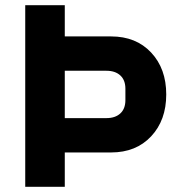

<svg xmlns="http://www.w3.org/2000/svg" viewBox="-20 -718 696 738"><path d="M229 0H77V-698H229V-578H407Q503 -578 561 -516Q619 -454 619 -355Q619 -256 561 -194Q503 -132 407 -132H229ZM229 -446V-264H389Q423 -264 442.5 -282Q462 -300 462 -333V-377Q462 -410 442.5 -428Q423 -446 389 -446Z"/></svg>

Font: Aneliza
Style: Bold
Weight: 700
Designer: Mike Abbink, Paul van der Laan, Pieter van Rosmalen
Foundry: Bold Monday
Version: Version 3.0